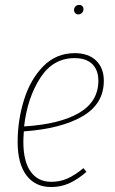

<svg xmlns="http://www.w3.org/2000/svg" viewBox="-20 -743 463 773"><path d="M76 -214Q74 -186 74 -173Q74 -93 103.5 -52Q133 -11 186 -11Q222 -11 252 -24.5Q282 -38 316 -66L328 -51Q292 -20 258.5 -5Q225 10 186 10Q122 10 86.5 -37Q51 -84 51 -172Q51 -258 76.5 -340.5Q102 -423 154 -476Q206 -529 281 -529Q336 -529 367 -499Q398 -469 398 -418Q398 -325 312.5 -275Q227 -225 76 -214ZM77 -234Q221 -243 298.5 -288.5Q376 -334 376 -418Q376 -461 351.5 -485Q327 -509 280 -509Q193 -509 141.5 -428.5Q90 -348 77 -234ZM278 -702Q278 -711 283.5 -717Q289 -723 299 -723Q307 -723 311.5 -718.5Q316 -714 316 -706Q316 -697 310 -691Q304 -685 295 -685Q288 -685 283 -690Q278 -695 278 -702Z"/></svg>

Font: Fira Sans Extra Condensed Thin
Style: Italic
Weight: 250
Width: 3
Italic angle: -8°
Designer: Carrois Corporate & Edenspiekermann AG
Foundry: Carrois Corporate GbR & Edenspiekermann AG
Version: Version 4.203